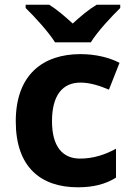

<svg xmlns="http://www.w3.org/2000/svg" viewBox="-20 -786 556 816"><path d="M214 -606H366C394 -652 455 -717 491 -752V-766H391C356 -745 324 -718 289 -686C254 -718 224 -744 189 -766H89V-752C126 -716 185 -652 214 -606ZM311 10C381 10 431 -5 473 -31V-154C428 -129 377 -112 320 -112C246 -112 201 -163 201 -271C201 -380 245 -435 322 -435C362 -435 403 -422 443 -405L488 -519C444 -542 385 -556 322 -556C164 -556 47 -470 47 -270C47 -76 153 10 311 10Z"/></svg>

Font: Noto Sans Myanmar UI
Style: Bold
Weight: 700
Designer: Monotype Design Team
Foundry: Monotype Imaging Inc.
Version: Version 2.103